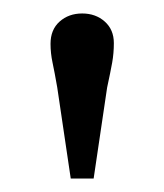

<svg xmlns="http://www.w3.org/2000/svg" viewBox="-20 -730 244 285"><path d="M85 -465 65 -600Q61 -623 58 -637Q55 -651 55 -665Q55 -686 68.5 -698Q82 -710 102 -710Q122 -710 135.5 -698Q149 -686 149 -666Q149 -651 146.5 -637Q144 -623 139 -600L119 -465Z"/></svg>

Font: Hedvig Letters Serif
Style: Regular
Weight: 400
Designer: Alexander Örn & Tor Weibull
Foundry: Kanon Foundry
Version: Version 1.000